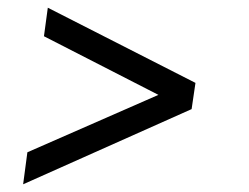

<svg xmlns="http://www.w3.org/2000/svg" viewBox="-20 -517 647 498"><path d="M40 -39 51 -122 423 -285 422 -255 94 -423 104 -497 487 -302 477 -234Z"/></svg>

Font: Plus Jakarta Sans
Style: Italic
Weight: 400
Italic angle: -8°
Designer: Gumpita Rahayu
Foundry: Tokotype
Version: Version 2.006